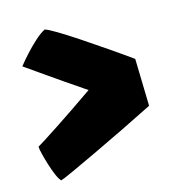

<svg xmlns="http://www.w3.org/2000/svg" viewBox="-80 -640 555 615"><g transform="rotate(-15 197.5 -333.0)"><path d="M23 -477.5Q35.5 -493.5 52.8 -512.5Q70 -531.5 88.5 -548.2Q107 -565 122.5 -573Q132.5 -570.5 160 -554Q187.5 -537.5 224.8 -512.8Q262 -488 302.5 -460.2Q343 -432.5 378.5 -407L382.5 -250.5Q334 -226 279 -199.2Q224 -172.5 174.2 -149Q124.5 -125.5 90.5 -110Q56.5 -94.5 49 -92.5Q42.5 -98.5 35.2 -115.2Q28 -132 21.5 -152.8Q15 -173.5 10.8 -191Q6.5 -208.5 6.5 -215.5Q10.5 -217.5 30.5 -230.2Q50.5 -243 79.8 -262.2Q109 -281.5 142 -303.8Q175 -326 205.2 -347.2Q235.5 -368.5 257 -384L240.5 -327.5Q226 -337.5 197.8 -356.5Q169.5 -375.5 136.2 -398.5Q103 -421.5 72.5 -442.8Q42 -464 23 -477.5Z"/></g></svg>

Font: Grandstander Thin ExtraBold
Style: Regular
Weight: 800
Version: Version 1.200